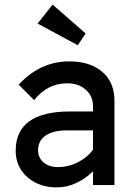

<svg xmlns="http://www.w3.org/2000/svg" viewBox="-20 -802 574 832"><path d="M226 10Q175 10 135 -10Q95 -30 71.5 -65.5Q48 -101 48 -149Q48 -319 284 -319H383V-342Q383 -386 351.5 -413.5Q320 -441 272 -441Q185 -441 128 -368L61 -435Q154 -536 280 -536Q370 -536 423 -491Q476 -446 476 -364V0H383V-60Q351 -28 310.5 -9Q270 10 226 10ZM230 -78Q277 -78 318 -99Q359 -120 383 -153V-237H271Q210 -237 177.5 -214.5Q145 -192 145 -151Q145 -118 169 -98Q193 -78 230 -78ZM317 -606 143 -700 208 -782 351 -657Z"/></svg>

Font: Readex Pro
Style: Regular
Weight: 400
Designer: Bonnie Shaver-Troup, Thomas Jockin
Foundry: Lexend
Version: Version 1.204; ttfautohint (v1.8.4.7-5d5b)